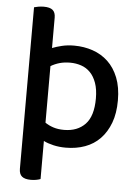

<svg xmlns="http://www.w3.org/2000/svg" viewBox="-57 -702 676 930"><g transform="rotate(5 281.0 -236.5)"><path d="M283 14Q251 14 223 7.5Q195 1 175 -9V176Q168 179 155.5 181.5Q143 184 128 184Q99 184 85 172.5Q71 161 71 135V-650Q77 -652 90.5 -654.5Q104 -657 118 -657Q148 -657 161.5 -645.5Q175 -634 175 -609V-461Q195 -469 222 -475.5Q249 -482 281 -482Q329 -482 371.5 -467.5Q414 -453 446 -423Q478 -393 496.5 -346.5Q515 -300 515 -236Q515 -173 497.5 -126.5Q480 -80 449.5 -48.5Q419 -17 376.5 -1.5Q334 14 283 14ZM267 -71Q332 -71 370 -110.5Q408 -150 408 -236Q408 -280 397 -311Q386 -342 367 -361.5Q348 -381 322.5 -389.5Q297 -398 269 -398Q241 -398 218 -391.5Q195 -385 175 -373V-98Q192 -86 215 -78.5Q238 -71 267 -71Z"/></g></svg>

Font: Baloo 2 Medium
Style: Regular
Weight: 500
Designer: Sarang Kulkarni and Ek Type
Foundry: Ek Type
Version: Version 1.640;hotconv 1.0.111;makeotfexe 2.5.65597; ttfautoh